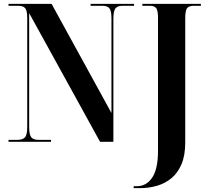

<svg xmlns="http://www.w3.org/2000/svg" viewBox="-20 -734 1060 994"><path d="M672 240V230H688Q738 230 768 185.5Q798 141 798 46V-642Q798 -680 788.5 -692Q779 -704 757 -704H717V-714H1020V-704H981Q958 -704 948.5 -691.5Q939 -679 939 -639V3Q939 71 919.5 116.5Q900 162 867 189Q834 216 792 228Q750 240 705 240ZM24 0V-10H70Q98 -10 109.5 -23Q121 -36 121 -78V-640Q121 -679 110.5 -691.5Q100 -704 75 -704H24V-714H247L557 -149V-640Q557 -679 546 -691.5Q535 -704 511 -704H449V-714H674V-704H614Q589 -704 578 -691Q567 -678 567 -636V0H498L131 -666V-78Q131 -36 142 -23Q153 -10 178 -10H244V0Z"/></svg>

Font: Noto Serif Display Condensed
Style: Bold
Weight: 700
Width: 3
Designer: Monotype Design Team
Foundry: Monotype Imaging Inc.
Version: Version 2.009